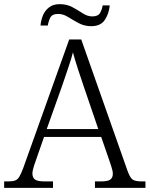

<svg xmlns="http://www.w3.org/2000/svg" viewBox="-22 -904 720 924"><path d="M-2 0V-31H18Q39 -31 51 -35.5Q63 -40 71 -53.5Q79 -67 89 -93L311 -714H369L591 -84Q603 -50 615.5 -40.5Q628 -31 660 -31H678V0H435V-31H465Q497 -31 509 -40Q521 -49 521 -68Q521 -81 513.5 -103.5Q506 -126 502 -138L465 -245H190L154 -142Q149 -129 141.5 -105.5Q134 -82 134 -69Q134 -49 146.5 -40Q159 -31 193 -31H233V0ZM203 -283H451L382 -485Q368 -526 353 -572Q338 -618 329 -652Q322 -623 306.5 -578Q291 -533 278 -494ZM417 -778Q384 -778 357 -792.5Q330 -807 306 -822Q282 -837 258 -837Q229 -837 220 -819Q211 -801 208 -781H173Q175 -806 184.5 -829.5Q194 -853 214 -868.5Q234 -884 265 -884Q300 -884 326.5 -869.5Q353 -855 376 -840Q399 -825 422 -825Q450 -825 459.5 -841.5Q469 -858 472 -878H506Q503 -840 483 -809Q463 -778 417 -778Z"/></svg>

Font: Noto Serif Hentaigana Light
Style: Regular
Weight: 300
Designer: Kazuhiro Yamada
Foundry: nipponia
Version: Version 1.000; ttfautohint (v1.8.4.7-5d5b)